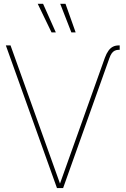

<svg xmlns="http://www.w3.org/2000/svg" viewBox="-20 -959 640 979"><path d="M514.6 -664.1Q522.9 -686.5 533 -700.4Q543 -714.4 555.9 -720.9Q568.8 -727.5 586.4 -727.5H590.3V-705.1H586.4Q574.2 -705.1 565.2 -700.7Q556.2 -696.3 549.6 -687Q543 -677.7 537.6 -662.1L301.8 0H270.5L9.8 -727.5H33.7L286.6 -21H285.2ZM287.1 -939.5H314L365.7 -793.9H343.8ZM172.4 -939.5H199.7L264.6 -793.9H242.7Z"/></svg>

Font: Intratopia Thin
Style: Regular
Weight: 100
Designer: Rasmus Andersson
Foundry: rsms
Version: Version 3.000;Glyphs 3.2.3 (3260)